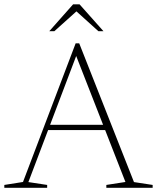

<svg xmlns="http://www.w3.org/2000/svg" viewBox="-22 -890 743 910"><path d="M193.5 -273.5V-298.5H488.5V-273.5ZM613 -27 701.5 -13.5V0H482V-13.5L572.5 -27.5L332.5 -641.5H345.5L112.5 -27L201.5 -13.5V0H-1.5V-13.5L87 -27.5L336.5 -684.5H353.5ZM331.5 -844H349L235.5 -742H211.5L324.5 -869.5H355L468.5 -742H444.5Z"/></svg>

Font: Newsreader 16pt 16pt ExtraLight
Style: Regular
Weight: 250
Version: Version 1.003